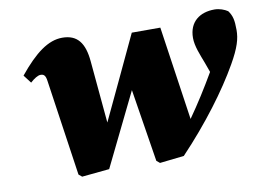

<svg xmlns="http://www.w3.org/2000/svg" viewBox="-62 -600 963 702"><g transform="rotate(-10 419.5 -249.0)"><path d="M178 0 190 10 292 0C336 -90 380 -180 424 -270C438 -180 453 -90 467 0L479 10L569 0C667 -103 748 -212 798 -300C830 -356 839 -388 839 -420C839 -457 835 -474 821 -493C809 -501 791 -508 772 -508C718 -508 677 -479 677 -419C677 -388 692 -354 704 -322L717 -286C685 -231 653 -180 617 -129C600 -245 583 -361 566 -477H460C412 -374 363 -271 315 -169C308 -245 301 -322 294 -399C288 -469 262 -503 206 -503C154 -503 104 -466 43 -391L66 -361C80 -374 95 -383 104 -383C115 -383 123 -380 126 -356C143 -237 161 -119 178 0Z"/></g></svg>

Font: Source Serif Pro Black
Style: Italic
Weight: 900
Italic angle: -12°
Designer: Frank Grießhammer
Foundry: Adobe Systems Incorporated
Version: Version 3.001;hotconv 1.0.111;makeotfexe 2.5.65597